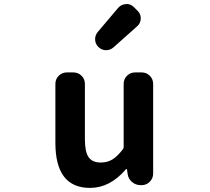

<svg xmlns="http://www.w3.org/2000/svg" viewBox="-20 -919 1040 953"><path d="M426.8 13.7Q254.9 13.7 254.9 -210V-502Q254.9 -526.4 271.5 -543Q288.1 -559.6 312.5 -559.6H343.8Q368.2 -559.6 384.8 -543Q401.4 -526.4 401.4 -502V-228.5Q401.4 -165 419.9 -138.7Q438.5 -112.3 479.5 -112.3Q512.7 -112.3 537.1 -127Q561.5 -141.6 588.9 -176.8Q593.8 -181.6 593.8 -189.5V-502Q593.8 -526.4 610.4 -543Q627 -559.6 651.4 -559.6H682.6Q707 -559.6 723.6 -543Q740.2 -526.4 740.2 -502V-57.6Q740.2 -34.2 723.6 -17.1Q707 0 682.6 0H678.7Q653.3 0 634.8 -16.1Q616.2 -32.2 613.3 -56.6L610.4 -78.1Q609.4 -80.1 607.4 -80.1Q605.5 -80.1 604.5 -78.1Q525.4 13.7 426.8 13.7ZM543 -683.6Q527.3 -669.9 506.8 -669.9Q505.9 -669.9 504.9 -669.9Q483.4 -670.9 468.8 -685.5Q452.1 -701.2 452.1 -724.6Q452.1 -744.1 464.8 -759.8L566.4 -879.9Q582 -897.5 604.5 -898.4Q606.4 -899.4 607.4 -899.4Q628.9 -899.4 644.5 -883.8L662.1 -866.2Q678.7 -850.6 678.7 -828.1Q678.7 -803.7 660.2 -788.1Z"/></svg>

Font: Gen Jyuu Gothic Monospace Bold
Style: Bold
Weight: 700
Designer: [Source Han Sans]
Ryoko NISHIZUKA  (kana & ideographs); Paul D. Hunt (Latin, Greek & Cyrillic); Wenlong ZHANG  (bopomofo
Version: Version 1.002.20150607